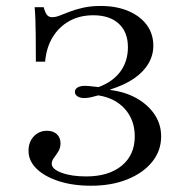

<svg xmlns="http://www.w3.org/2000/svg" viewBox="-20 -602 598 634"><path d="M280.6 11.3Q220.2 11.3 173.4 -4Q126.6 -19.4 100.4 -45.2Q74.2 -71 74.2 -104Q74.2 -133.1 91.5 -151.6Q108.9 -170.2 135.5 -170.2Q155.6 -170.2 167.7 -158.9Q179.8 -147.6 179.8 -129Q179.8 -113.7 172.6 -102Q165.3 -90.3 158.1 -80.6Q150.8 -71 150.8 -61.3Q150.8 -43.5 183.5 -31.5Q216.1 -19.4 264.5 -19.4Q338.7 -19.4 381.9 -54.8Q425 -90.3 425 -151.6Q425 -205.6 392.7 -241.9Q360.5 -278.2 304.8 -287.1Q291.1 -283.1 279.4 -280.6Q267.7 -278.2 258.1 -278.2Q244.4 -278.2 235.9 -283.9Q227.4 -289.5 227.4 -298.4Q227.4 -308.1 236.3 -313.3Q245.2 -318.5 260.5 -318.5Q268.5 -318.5 279.4 -317.3Q290.3 -316.1 305.6 -314.5Q353.2 -332.3 377.8 -366.1Q402.4 -400 402.4 -446Q402.4 -496 372.2 -523.8Q341.9 -551.6 287.9 -551.6Q243.5 -551.6 209.3 -532.7Q175 -513.7 154 -479.4Q133.1 -445.2 129 -398.4H98.4Q98.4 -452.4 98 -485.5Q97.6 -518.5 96.8 -539.5Q96 -560.5 94.4 -578.2H124.2Q129 -560.5 135.1 -552.8Q141.1 -545.2 152.4 -545.2Q163.7 -545.2 177.8 -550.8Q191.9 -556.5 210.9 -563.7Q229.8 -571 254.8 -576.6Q279.8 -582.3 312.9 -582.3Q364.5 -582.3 403.6 -565.7Q442.7 -549.2 464.5 -519.8Q486.3 -490.3 486.3 -450.8Q486.3 -419.4 469.8 -391.5Q453.2 -363.7 421.8 -342.3Q390.3 -321 344.4 -306.5V-304.8Q395.2 -298.4 432.7 -276.6Q470.2 -254.8 491.1 -223Q512.1 -191.1 512.1 -151.6Q512.1 -104 482.3 -67.3Q452.4 -30.6 400.4 -9.7Q348.4 11.3 280.6 11.3Z"/></svg>

Font: Playfair
Style: Regular
Weight: 400
Designer: Claus Eggers Sørensen
Foundry: Claus Eggers Sørensen
Version: Version 2.001;gftools[0.9.30]